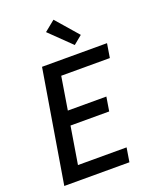

<svg xmlns="http://www.w3.org/2000/svg" viewBox="-176 -1082 951 1180"><g transform="rotate(-20 300.0 -491.5)"><path d="M35 0 157 -735H582L567 -643H249L214 -428H466L451 -336H198L158 -92H476L461 0ZM392 -792 253 -927 322 -983 448 -838Z"/></g></svg>

Font: Iosevka SS04 SmBd Ex Obl
Style: Regular
Weight: 600
Width: 7
Italic angle: -9°
Monospace: yes
Designer: Belleve Invis
Foundry: Belleve Invis
Version: Version 19.0.0; ttfautohint (v1.8.4)